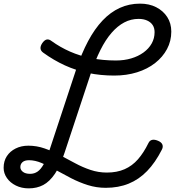

<svg xmlns="http://www.w3.org/2000/svg" viewBox="-26 -1020 963 1057"><path d="M556 14Q505 14 457.5 -1Q410 -16 365.5 -39Q321 -62 280.5 -84.5Q240 -107 203.5 -122.5Q167 -138 134 -138Q110 -138 98 -127.5Q86 -117 86 -100Q86 -85 100 -74Q114 -63 140 -63Q163 -63 181 -75.5Q199 -88 214.5 -116Q230 -144 246 -192L393 -637Q423 -726 459 -793.5Q495 -861 538.5 -907Q582 -953 633.5 -976.5Q685 -1000 745 -1000Q795 -1000 833.5 -980.5Q872 -961 894.5 -926.5Q917 -892 917 -846Q917 -794 893.5 -750Q870 -706 828 -673Q786 -640 728.5 -622Q671 -604 603 -604Q528 -604 460.5 -618Q393 -632 331.5 -660Q270 -688 212 -730Q198 -740 197 -753.5Q196 -767 207 -783Q219 -800 231.5 -802.5Q244 -805 258 -794Q305 -760 359.5 -736Q414 -712 477.5 -699.5Q541 -687 612 -687Q658 -687 696.5 -698.5Q735 -710 764 -731Q793 -752 809 -780.5Q825 -809 825 -843Q825 -866 814.5 -882Q804 -898 784 -907Q764 -916 737 -916Q695 -916 658 -896.5Q621 -877 588 -839Q555 -801 527 -745Q499 -689 474 -616L330 -181Q306 -107 276.5 -63.5Q247 -20 212 -1.5Q177 17 132 17Q93 17 61.5 1.5Q30 -14 12 -40Q-6 -66 -6 -96Q-6 -133 11.5 -160Q29 -187 60 -202.5Q91 -218 130 -218Q176 -218 219 -203Q262 -188 304 -166Q346 -144 387.5 -121.5Q429 -99 472.5 -84.5Q516 -70 562 -70Q618 -70 660 -88.5Q702 -107 733.5 -143Q765 -179 791 -232Q798 -247 811.5 -250Q825 -253 844 -245Q863 -237 868 -224Q873 -211 865 -196Q829 -125 784 -78.5Q739 -32 682.5 -9Q626 14 556 14Z"/></svg>

Font: Playwrite SK
Style: Regular
Weight: 400
Designer: Veronika Burian, José Scaglione
Foundry: TypeTogether
Version: Version 1.002